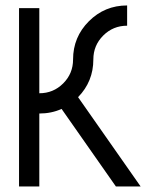

<svg xmlns="http://www.w3.org/2000/svg" viewBox="-20 -674 577 694"><path d="M488.3 0H398.9L202.6 -280.3Q166 -263.7 122.1 -263.7V0H48.8V-644.5H122.1V-336.9Q172.9 -336.9 208.5 -372.6Q244.1 -408.2 244.1 -459Q244.1 -540 301.3 -597.2Q358.4 -654.3 439.5 -654.3V-581.1Q388.7 -581.1 353 -545.4Q317.4 -509.8 317.4 -459Q317.4 -379.4 262.2 -322.8Z"/></svg>

Font: Catrinity
Style: Regular
Weight: 400
Designer: Alexander Lange
Foundry: High-Logic / Made with FontCreator
Version: Version 2.090;May 20, 2024;FontCreator 15.0.0.2974 64-bit